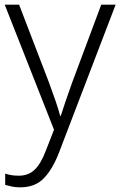

<svg xmlns="http://www.w3.org/2000/svg" viewBox="-20 -552 510 814"><path d="M173.8 87.9 209 -2 0 -532.2H61L188 -201.2Q204.1 -157.2 216.1 -122.6Q228 -87.9 234.9 -61H237.8Q245.1 -84 257.1 -119.9Q269 -155.8 285.2 -200.2L409.2 -532.2H470.2L230 95.2Q203.1 165 166 203.6Q128.9 242.2 65.9 242.2Q45.9 242.2 31 239Q16.1 235.8 2 231.9V184.1Q27.8 192.9 59.1 192.9Q101.1 192.9 127.4 167Q153.8 141.1 173.8 87.9Z"/></svg>

Font: Nokora Light
Style: Regular
Weight: 300
Designer: Danh Hong
Version: Version 8.000; ttfautohint (v1.8.3)